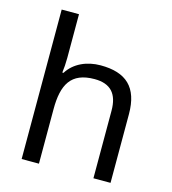

<svg xmlns="http://www.w3.org/2000/svg" viewBox="-112 -852 843 943"><g transform="rotate(15 309.0 -380.0)"><path d="M173 -537V-760H85V0H173V-277C173 -402 210 -472 330 -472C412 -472 450 -429 450 -343V0H537V-349C537 -486 471 -545 341 -545C272 -545 208 -517 174 -462H168C171 -483 173 -511 173 -537Z"/></g></svg>

Font: Noto Sans Kayah Li
Style: Regular
Weight: 400
Designer: Monotype Design Team, Sérgio Martins
Foundry: Monotype Imaging Inc.
Version: Version 2.002